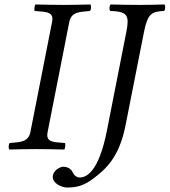

<svg xmlns="http://www.w3.org/2000/svg" viewBox="-20 -667 759 859"><path d="M624 -523C641 -607 658 -615 714 -618C719 -622 722 -638 716 -647C670 -646 648 -645 604 -645C554 -645 521 -646 475 -647C470 -643 467 -627 473 -618C529 -616 551 -608 551 -570C551 -558 549 -543 545 -523L458 -81C422 100 368 127 337 127C324 127 313 119 308 109C302 96 291 79 262 79C248 79 216 97 216 124C216 156 260 172 279 172C321 172 355 165 400 130C448 93 512 42 541 -103ZM213 -569 116 -76C110 -48 95 -34 54 -30L23 -27C19 -23 17 -7 21 2C66 1 102 0 141 0C179 0 224 1 268 2C271 -2 274 -22 271 -27L237 -30C198 -33 187 -46 193 -76L290 -569C296 -597 311 -611 352 -615L383 -618C387 -622 389 -638 385 -647C340 -646 304 -645 265 -645C227 -645 182 -646 138 -647C135 -643 132 -623 135 -618L169 -615C208 -612 219 -599 213 -569Z"/></svg>

Font: Libertinus Serif
Style: Italic
Weight: 400
Italic angle: -12°
Designer: Philipp H. Poll, Khaled Hosny
Foundry: Caleb Maclennan
Version: Version 7.050;RELEASE